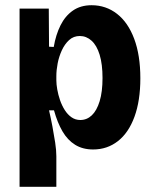

<svg xmlns="http://www.w3.org/2000/svg" viewBox="-20 -560 591 736"><path d="M55 156V-260V-527H167L168 -381L186 -380Q194 -427 212 -463Q230 -499 259.5 -519.5Q289 -540 331 -540Q386 -540 428.5 -507Q471 -474 494.5 -411Q518 -348 518 -260Q518 -174 495.5 -112.5Q473 -51 432 -19Q391 13 337 13Q297 13 268 -5Q239 -23 219.5 -56.5Q200 -90 187 -137H168Q175 -107 181 -75Q187 -43 191.5 -13.5Q196 16 196 39V156ZM288 -100Q313 -100 332 -118Q351 -136 362 -172Q373 -208 373 -261Q373 -314 362 -350Q351 -386 331 -404Q311 -422 286 -422Q262 -422 245 -406.5Q228 -391 217 -367Q206 -343 201 -317Q196 -291 196 -268V-252Q196 -237 199.5 -217Q203 -197 210 -176.5Q217 -156 228 -138.5Q239 -121 254 -110.5Q269 -100 288 -100Z"/></svg>

Font: Bricolage Grotesque 24pt SemiCondensed
Style: Bold
Weight: 700
Width: 4
Designer: Mathieu Triay
Foundry: Atelier Triay
Version: Version 1.001;gftools[0.9.33.dev8+g029e19f]